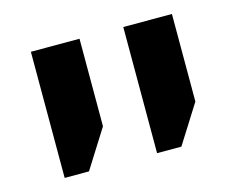

<svg xmlns="http://www.w3.org/2000/svg" viewBox="-65 -694 700 572"><g transform="rotate(-15 285.0 -407.5)"><path d="M355 -213V-602H505V-332L430 -213ZM70 -213V-602H220V-332L145 -213Z"/></g></svg>

Font: Noto Sans
Style: Bold
Weight: 700
Designer: Monotype Design Team
Foundry: Monotype Imaging Inc.
Version: Version 2.000;GOOG;noto-source:20170915:90ef993387c0; ttfaut